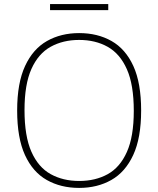

<svg xmlns="http://www.w3.org/2000/svg" viewBox="-20 -911 775 940"><path d="M367.5 9Q277.5 9 209 -29.8Q140.5 -68.5 102.2 -152Q64 -235.5 64 -370Q64 -504.5 102.8 -588Q141.5 -671.5 210 -710.2Q278.5 -749 367.5 -749Q457.5 -749 526 -710.2Q594.5 -671.5 632.8 -588Q671 -504.5 671 -370Q671 -235.5 632.2 -152Q593.5 -68.5 525 -29.8Q456.5 9 367.5 9ZM367.5 -25Q447 -25 507.2 -58.2Q567.5 -91.5 601.2 -167Q635 -242.5 635 -368Q635 -496 601.2 -572Q567.5 -648 507.2 -681.8Q447 -715.5 367.5 -715.5Q288.5 -715.5 228 -682Q167.5 -648.5 133.8 -573.2Q100 -498 100 -372Q100 -244 133.8 -168Q167.5 -92 228 -58.5Q288.5 -25 367.5 -25ZM225 -861.5V-891H510V-861.5Z"/></svg>

Font: Encode Sans SmExp Th
Style: Regular
Weight: 100
Width: 6
Designer: Multiple Designers
Foundry: Impallari Type
Version: Version 3.002; ttfautohint (v1.8.3) -l 8 -r 50 -G 200 -x 14 